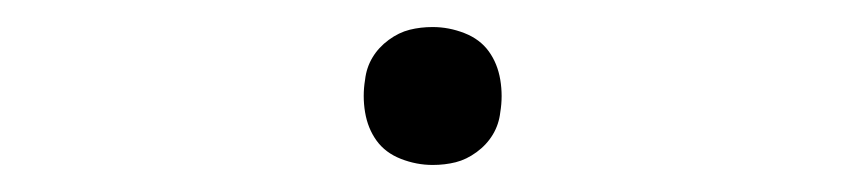

<svg xmlns="http://www.w3.org/2000/svg" viewBox="-20 -411 640 142"><path d="M300 -289Q288 -289 276.5 -293.5Q265 -298 258.5 -307Q252 -316 250 -328Q248 -340 250 -352Q251 -361 255.5 -368.5Q260 -376 267.5 -381.5Q275 -387 283 -389Q291 -391 300 -391Q312 -391 323.5 -386.5Q335 -382 341.5 -373Q348 -364 350 -352Q352 -340 350 -328Q349 -319 344.5 -311.5Q340 -304 332.5 -298.5Q325 -293 317 -291Q309 -289 300 -289Z"/></svg>

Font: Iosevka XLt Ex Obl
Style: Regular
Weight: 200
Width: 7
Italic angle: -9°
Monospace: yes
Designer: Belleve Invis
Foundry: Belleve Invis
Version: Version 32.5.0; ttfautohint (v1.8.4)